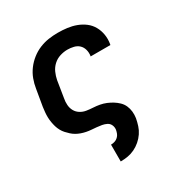

<svg xmlns="http://www.w3.org/2000/svg" viewBox="-173 -656 946 998"><g transform="rotate(-30 300.0 -156.5)"><path d="M264 215V114H266Q276 114 287 110.5Q298 107 306.5 99Q315 91 319 81Q323 71 325 60Q327 45 321 31.5Q315 18 302 11.5Q289 5 274.5 2.5Q260 0 244.5 -1.5Q229 -3 214.5 -4Q200 -5 185 -8Q170 -11 156 -16Q142 -21 130 -28Q118 -35 107.5 -44.5Q97 -54 87.5 -64.5Q78 -75 71 -88Q64 -101 60 -114.5Q56 -128 53.5 -142.5Q51 -157 50.5 -172Q50 -187 51.5 -202.5Q53 -218 55 -233L72 -333Q76 -360 86 -387Q96 -414 113.5 -437.5Q131 -461 154.5 -479.5Q178 -498 205 -509Q232 -520 259.5 -524Q287 -528 314 -528Q343 -528 370.5 -524.5Q398 -521 423.5 -511.5Q449 -502 470 -486Q491 -470 504 -447Q517 -424 521.5 -396.5Q526 -369 521 -341L520 -336H401L402 -338Q405 -358 400 -376Q395 -394 382.5 -406Q370 -418 351.5 -422.5Q333 -427 314 -427Q292 -427 269.5 -420Q247 -413 229.5 -397Q212 -381 202.5 -359.5Q193 -338 189 -317L173 -217Q169 -197 170.5 -177.5Q172 -158 181 -142Q190 -126 206 -116Q222 -106 241 -103Q260 -100 279.5 -99Q299 -98 318 -94.5Q337 -91 354 -84Q371 -77 386.5 -67.5Q402 -58 415.5 -45Q429 -32 436.5 -15Q444 2 446 21Q448 40 445 60Q441 81 434.5 101.5Q428 122 415.5 140.5Q403 159 385.5 174Q368 189 348 198.5Q328 208 307 211.5Q286 215 266 215Z"/></g></svg>

Font: Iosevka Aile
Style: Bold Italic
Weight: 700
Italic angle: -9°
Designer: Belleve Invis
Foundry: Belleve Invis
Version: Version 28.0.1; ttfautohint (v1.8.4)